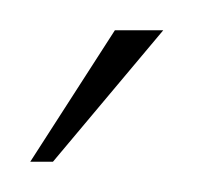

<svg xmlns="http://www.w3.org/2000/svg" viewBox="-20 -651 144 127"><path d="M0 -544 56 -631H88L15 -544Z"/></svg>

Font: Alumni Sans SC Thin
Style: Regular
Weight: 100
Designer: Robert E. Leuschke
Foundry: Robert E. Leuschke
Version: Version 1.018